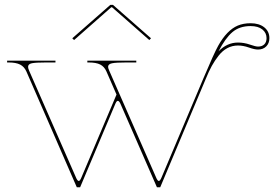

<svg xmlns="http://www.w3.org/2000/svg" viewBox="-20 -770 1130 791"><path d="M285.2 -605 277.8 -612.3 434.6 -750H445.3L602.1 -612.3L595.2 -605L441.4 -740.2H438.5ZM880.4 -558.6Q915.5 -594.7 960.4 -594.7Q985.4 -594.7 1009.3 -586.4Q1033.2 -578.1 1043 -578.1Q1059.6 -578.1 1068.8 -587.2Q1078.1 -596.2 1078.1 -612.8Q1078.1 -634.8 1060.8 -648.7Q1043.5 -662.6 1012.2 -662.6Q966.8 -662.6 937.5 -637.7Q908.2 -612.8 880.4 -558.6ZM827.6 -444.8 640.1 1.5H626.5L476.1 -342.8Q470.7 -354.5 465.3 -354.5Q460.4 -354.5 455.6 -343.3L310.1 1.5H296.4L88.9 -475.1Q80.1 -495.1 63 -503.9Q45.9 -512.7 15.1 -512.7H9.3V-520H208.5V-512.7H170.4Q127.4 -512.7 111.6 -509.5Q95.7 -506.3 95.7 -494.6Q95.7 -488.3 100.1 -478.5L292.5 -40Q298.8 -24.4 304.7 -24.4Q309.6 -24.4 315.9 -40L460 -380.4L418.5 -475.6Q409.7 -495.6 392.8 -504.2Q376 -512.7 345.2 -512.7H339.8V-520H541.5V-512.7H501Q457.5 -512.7 441.4 -509.3Q425.3 -505.9 425.3 -494.6Q425.3 -489.3 430.2 -478.5L622.6 -40Q628.9 -24.4 634.3 -24.4Q639.6 -24.4 646 -40L818.4 -448.2Q861.8 -550.8 878.9 -581.5Q914.6 -645.5 959.5 -664.6Q982.9 -674.3 1012.2 -674.3Q1047.4 -674.3 1068.6 -657.5Q1089.8 -640.6 1089.8 -612.8Q1089.8 -591.8 1076.9 -578.9Q1064 -565.9 1043 -565.9Q1028.8 -565.9 1005.4 -574.2Q981.9 -582.5 960.4 -582.5Q937 -582.5 917 -572Q897 -561.5 880.9 -541Q864.7 -520.5 852.5 -498.3Q840.3 -476.1 827.6 -444.8Z"/></svg>

Font: ZnikomitNo24
Style: Thin
Weight: 300
Designer: gluk
Foundry: gluk
Version: Version 0.55